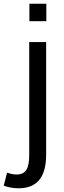

<svg xmlns="http://www.w3.org/2000/svg" viewBox="-64 -769 342 1032"><path d="M36 243C143 243 184 173 184 62V-543H93V62C93 129 80 169 25 169C6 169 -11 164 -26 159L-44 229C-25 236 3 243 36 243ZM94 -655H185V-749H94Z"/></svg>

Font: Spoqa Han Sans Neo
Style: Regular
Weight: 400
Designer: [Spoqa Han Sans Neo] Dong-huui Kim ___ Younghwa Kang ___ Yujin Lee ___ [Noto Sans] Ryoko NISHIZUKA ____ (kana & ideograp
Foundry: Spoqa (http://www.spoqa-han-sans.com)
Version: Version 1.100;hotconv 1.0.109;makeotfexe 2.5.65596